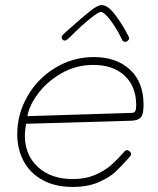

<svg xmlns="http://www.w3.org/2000/svg" viewBox="-20 -737 621 757"><path d="M48 -208Q48 -288 88.5 -358Q129 -428 198.5 -470Q268 -512 350 -512Q439 -512 492.5 -462.5Q546 -413 546 -324Q546 -286 535 -274Q524 -262 498 -261L83 -249Q78 -222 78 -203Q78 -126 129.5 -78.5Q181 -31 267 -31Q317 -31 355 -47.5Q393 -64 417.5 -85.5Q442 -107 472 -141Q476 -145 480 -145Q486 -145 491.5 -140Q497 -135 497 -130Q497 -124 489 -116Q458 -81 434.5 -59Q411 -37 368.5 -18.5Q326 0 267 0Q195 0 145.5 -28.5Q96 -57 72 -104Q48 -151 48 -208ZM500 -292Q509 -292 513 -298.5Q517 -305 517 -322Q517 -396 471.5 -438.5Q426 -481 349 -481Q280 -481 223 -448.5Q166 -416 130.5 -368.5Q95 -321 88 -279ZM462 -579Q439 -627 414.5 -658.5Q390 -690 378 -690Q368 -690 334 -662.5Q300 -635 257 -592Q242 -577 235 -577Q230 -577 226.5 -581Q223 -585 223 -590Q223 -596 231 -603L259 -628Q307 -671 336 -694Q365 -717 381 -717Q405 -717 434.5 -678Q464 -639 487 -593Q489 -589 489 -586Q489 -581 484 -576.5Q479 -572 474 -572Q466 -572 462 -579Z"/></svg>

Font: Mali ExtraLight
Style: Italic
Weight: 275
Italic angle: -10°
Version: Version 1.000; ttfautohint (v1.6)